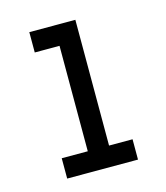

<svg xmlns="http://www.w3.org/2000/svg" viewBox="-78 -522 506 584"><g transform="rotate(-15 175.0 -230.0)"><path d="M63 0V-64H145V-396H67V-460H212V-64H286V0Z"/></g></svg>

Font: Inconsolata ExtraCondensed Medium
Style: Regular
Weight: 500
Width: 2
Monospace: yes
Designer: Raph Levien, Cyreal, Brenton Simpson
Foundry: Raph Levien, Cyreal, Google
Version: Version 3.001; ttfautohint (v1.8.2.53-6de2)